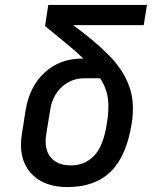

<svg xmlns="http://www.w3.org/2000/svg" viewBox="-20 -750 640 780"><path d="M254 10Q155 10 104 -48.5Q53 -107 69 -206L84 -302Q100 -399 161.5 -455.5Q223 -512 313 -512H319Q290 -540 251 -572Q212 -604 163 -644L176 -730H577L564 -648H277Q362 -586 420.5 -527.5Q479 -469 504 -402Q529 -335 515 -248Q494 -116 430 -53Q366 10 254 10ZM268 -78Q324 -78 362 -117Q400 -156 414 -248Q424 -306 418.5 -349Q413 -392 387 -432H323Q270 -432 231.5 -397Q193 -362 184 -304L168 -206Q158 -145 185.5 -111.5Q213 -78 268 -78Z"/></svg>

Font: JetBrains Mono NL Medium
Style: Italic
Weight: 500
Italic angle: -9°
Monospace: yes
Designer: Philipp Nurullin, Konstantin Bulenkov
Foundry: JetBrains
Version: Version 2.305; ttfautohint (v1.8.4.7-5d5b)